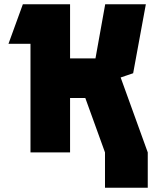

<svg xmlns="http://www.w3.org/2000/svg" viewBox="-20 -720 773 907"><path d="M20 -513 88 -700H311V-444H431L477 -700H669L609 -374L550 -354L678 0V167H476V0L383 -257H311V0H124V-513Z"/></svg>

Font: Clickuper
Style: Bold
Weight: 700
Designer: Denis Ignatov
Foundry: Denis Ignatov
Version: Version 1.10 April 16, 2021